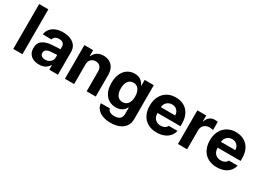

<svg xmlns="http://www.w3.org/2000/svg" viewBox="-19 -1558 3581 2620"><g transform="rotate(30 1771.0 -248.5)"><path d="M201.2 0H56.6V-707H201.2Z M485.4 -311.5Q539.1 -314.9 617.2 -318.4V-361.3Q616.2 -394.5 594.2 -413.1Q572.3 -431.6 532.2 -431.6Q496.1 -431.6 473.1 -416Q450.2 -400.4 444.3 -373H306.6Q311 -419.9 339.1 -457Q367.2 -494.1 417.5 -515.6Q467.8 -537.1 536.1 -537.1Q596.7 -537.1 647.7 -518.1Q698.7 -499 729.7 -458.7Q760.7 -418.5 760.7 -357.4V0H624V-73.2H620.1Q599.1 -34.7 560.3 -12.5Q521.5 9.8 464.8 9.8Q413.1 9.8 373.3 -8.1Q333.5 -25.9 310.8 -61.5Q288.1 -97.2 288.1 -148.4Q288.1 -230.5 343.3 -268.6Q398.4 -306.6 485.4 -311.5ZM505.9 -89.8Q538.1 -89.8 563.7 -103Q589.4 -116.2 603.5 -139.2Q617.7 -162.1 617.2 -189.5V-228Q594.2 -227.5 560.5 -225.6Q526.9 -223.6 508.8 -221.7Q470.7 -217.8 448.7 -200.2Q426.8 -182.6 426.8 -152.3Q426.8 -122.6 448.5 -106.2Q470.2 -89.8 505.9 -89.8Z M1015.6 0H871.1V-530.3H1008.8V-437.5H1014.6Q1033.2 -484.4 1074.7 -510.7Q1116.2 -537.1 1173.8 -537.1Q1229 -537.1 1270.5 -513.2Q1312 -489.3 1334.5 -444.1Q1356.9 -398.9 1356.4 -337.9V0H1212.9V-312.5Q1212.9 -361.3 1187.5 -389.2Q1162.1 -417 1117.2 -417Q1070.8 -417 1043.2 -387.7Q1015.6 -358.4 1015.6 -306.6Z M1461.9 43.9H1604.5Q1610.4 74.7 1637.9 90.1Q1665.5 105.5 1710 105.5Q1763.2 105.5 1792.7 80.8Q1822.3 56.2 1822.3 2.9V-93.8H1815.4Q1798.8 -57.1 1761 -32.5Q1723.1 -7.8 1664.1 -7.8Q1602.5 -7.8 1553.7 -36.9Q1504.9 -65.9 1476.6 -124.5Q1448.2 -183.1 1448.2 -268.6Q1448.2 -355.5 1477.1 -416Q1505.9 -476.6 1554.9 -506.8Q1604 -537.1 1664.1 -537.1Q1724.1 -537.1 1760.7 -509.3Q1797.4 -481.4 1815.4 -441.4H1821.3V-530.3H1964.8V5.9Q1964.8 71.8 1932.1 117.7Q1899.4 163.6 1841.3 186.8Q1783.2 210 1707 210Q1634.8 210 1581.1 189.5Q1527.3 168.9 1496.8 131.6Q1466.3 94.2 1461.9 43.9ZM1822.3 -266.6Q1822.3 -338.4 1792.5 -380.1Q1762.7 -421.9 1709 -421.9Q1655.3 -421.9 1626 -379.6Q1596.7 -337.4 1596.7 -266.6Q1596.7 -196.8 1625.7 -156.5Q1654.8 -116.2 1709 -116.2Q1762.7 -116.2 1792.5 -156Q1822.3 -195.8 1822.3 -266.6Z M2055.7 -262.7Q2055.7 -344.2 2087.2 -406.5Q2118.7 -468.8 2176.8 -502.9Q2234.9 -537.1 2311.5 -537.1Q2382.8 -537.1 2439.2 -507.1Q2495.6 -477.1 2528.1 -416.5Q2560.5 -356 2560.5 -268.6V-227.5H2198.2Q2198.2 -188 2213.1 -158.7Q2228 -129.4 2255.6 -113.5Q2283.2 -97.7 2320.3 -97.7Q2356 -97.7 2381.8 -112.1Q2407.7 -126.5 2418.9 -151.4H2556.6Q2546.4 -102.5 2514.6 -65.9Q2482.9 -29.3 2432.4 -9.3Q2381.8 10.7 2317.4 10.7Q2236.8 10.7 2178 -22.5Q2119.1 -55.7 2087.4 -117.4Q2055.7 -179.2 2055.7 -262.7ZM2423.8 -318.4Q2423.8 -350.1 2409.9 -375.2Q2396 -400.4 2371.1 -414.6Q2346.2 -428.7 2314.5 -428.7Q2282.2 -428.7 2256.1 -414.1Q2230 -399.4 2214.6 -374Q2199.2 -348.6 2198.2 -318.4Z M2651.4 -530.3H2791V-438.5H2796.9Q2811 -486.8 2845.2 -512.5Q2879.4 -538.1 2924.8 -538.1Q2949.7 -538.1 2970.7 -533.2V-404.3Q2960 -407.2 2941.9 -409.7Q2923.8 -412.1 2909.2 -412.1Q2877 -412.1 2851.1 -397.9Q2825.2 -383.8 2810.5 -358.6Q2795.9 -333.5 2795.9 -301.8V0H2651.4Z M3002.9 -262.7Q3002.9 -344.2 3034.4 -406.5Q3065.9 -468.8 3124 -502.9Q3182.1 -537.1 3258.8 -537.1Q3330.1 -537.1 3386.5 -507.1Q3442.9 -477.1 3475.3 -416.5Q3507.8 -356 3507.8 -268.6V-227.5H3145.5Q3145.5 -188 3160.4 -158.7Q3175.3 -129.4 3202.9 -113.5Q3230.5 -97.7 3267.6 -97.7Q3303.2 -97.7 3329.1 -112.1Q3355 -126.5 3366.2 -151.4H3503.9Q3493.7 -102.5 3461.9 -65.9Q3430.2 -29.3 3379.6 -9.3Q3329.1 10.7 3264.6 10.7Q3184.1 10.7 3125.2 -22.5Q3066.4 -55.7 3034.7 -117.4Q3002.9 -179.2 3002.9 -262.7ZM3371.1 -318.4Q3371.1 -350.1 3357.2 -375.2Q3343.3 -400.4 3318.4 -414.6Q3293.5 -428.7 3261.7 -428.7Q3229.5 -428.7 3203.4 -414.1Q3177.2 -399.4 3161.9 -374Q3146.5 -348.6 3145.5 -318.4Z"/></g></svg>

Font: WEMIX Pretendard
Style: Bold
Weight: 700
Designer: Base glyphs from Inter by Rasmus Andersson; Hangeul glyphs from Noto Sans CJK(Source Han Sans) by Jang Soo-young and Kan
Foundry: Kil Hyung-jin
Version: Version 1.000